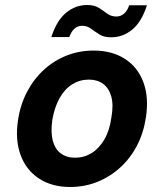

<svg xmlns="http://www.w3.org/2000/svg" viewBox="-20 -735 655 767"><path d="M260 12Q187 12 135.5 -22Q84 -56 62 -116.5Q40 -177 52 -255Q61 -316 87.5 -367Q114 -418 154.5 -455.5Q195 -493 246 -513Q297 -533 354 -533Q428 -533 479.5 -499.5Q531 -466 553 -406Q575 -346 563 -267Q554 -205 527.5 -154Q501 -103 460.5 -66Q420 -29 369 -8.5Q318 12 260 12ZM280 -105Q316 -105 346 -123.5Q376 -142 397 -178Q418 -214 425 -266Q434 -316 424.5 -349.5Q415 -383 392 -400Q369 -417 335 -417Q299 -417 269 -398.5Q239 -380 218.5 -344Q198 -308 189 -256Q182 -206 191 -172.5Q200 -139 223 -122Q246 -105 280 -105ZM185 -587Q207 -654 244.5 -684.5Q282 -715 328 -715Q357 -715 375 -703.5Q393 -692 408.5 -680.5Q424 -669 445 -669Q462 -669 475.5 -680.5Q489 -692 496 -714H567Q546 -648 508.5 -617Q471 -586 424 -586Q395 -586 377 -597.5Q359 -609 343.5 -620.5Q328 -632 308 -632Q291 -632 278 -621Q265 -610 257 -587Z"/></svg>

Font: DM Sans 10pt
Style: Bold Italic
Weight: 700
Italic angle: -10°
Version: Version 4.004;gftools[0.9.30]